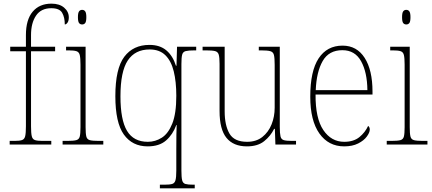

<svg xmlns="http://www.w3.org/2000/svg" viewBox="-20 -792 2369 1052"><path d="M33 0V-20H59Q87 -20 100.5 -24.5Q114 -29 118 -46Q122 -63 122 -100V-511H36V-536H122V-600Q122 -684 159 -728Q196 -772 262 -772Q306 -772 331.5 -750Q357 -728 357 -697Q357 -678 350 -668Q343 -658 335 -658Q335 -697 320.5 -722Q306 -747 261 -747Q205 -747 177.5 -706.5Q150 -666 150 -600V-536H282V-511H150V-100Q150 -63 154 -46Q158 -29 171.5 -24.5Q185 -20 213 -20H261V0Z M430 -658Q419 -658 413 -666Q407 -674 407 -698Q407 -721 413 -729.5Q419 -738 430 -738Q441 -738 447 -729.5Q453 -721 453 -698Q453 -674 447 -666Q441 -658 430 -658ZM323 0V-20H348Q382 -20 397.5 -24Q413 -28 417 -44Q421 -60 421 -95V-438Q421 -474 417 -490.5Q413 -507 399 -511.5Q385 -516 356 -516H342V-536H449V-95Q449 -60 453 -44Q457 -28 472.5 -24Q488 -20 522 -20H546V0Z M856 240V220H879Q909 220 923 216Q937 212 941.5 195.5Q946 179 946 143V29Q946 -15 946.5 -54Q947 -93 948 -107H946Q927 -55 890 -22.5Q853 10 789 10Q705 10 658.5 -55Q612 -120 612 -265Q612 -416 661 -481Q710 -546 799 -546Q856 -546 891.5 -516Q927 -486 944 -432H947L950 -536H1055V-516H1047Q1013 -516 997.5 -512Q982 -508 978 -492Q974 -476 974 -441V143Q974 179 978 195.5Q982 212 996 216Q1010 220 1039 220H1047V240ZM790 -15Q831 -15 866.5 -37.5Q902 -60 924 -115Q946 -170 946 -267Q946 -344 932 -401Q918 -458 886 -489.5Q854 -521 800 -521Q720 -521 680 -460.5Q640 -400 640 -264Q640 -135 676 -75Q712 -15 790 -15Z M1333 10Q1259 10 1221 -36.5Q1183 -83 1183 -184V-442Q1183 -477 1178.5 -492.5Q1174 -508 1158.5 -512Q1143 -516 1108 -516H1090V-536H1211V-182Q1211 -106 1237 -60.5Q1263 -15 1334 -15Q1384 -15 1417.5 -41.5Q1451 -68 1468 -110.5Q1485 -153 1485 -202V-436Q1485 -474 1481 -490.5Q1477 -507 1461.5 -511.5Q1446 -516 1410 -516H1398V-536H1513V-97Q1513 -61 1517 -44.5Q1521 -28 1535.5 -24Q1550 -20 1581 -20H1602V0H1489L1486 -86H1482Q1463 -47 1427.5 -18.5Q1392 10 1333 10Z M1866 10Q1780 10 1730 -60.5Q1680 -131 1680 -262Q1680 -403 1726 -472.5Q1772 -542 1857 -542Q1935 -542 1978 -475Q2021 -408 2021 -290V-274H1709Q1708 -144 1751.5 -79.5Q1795 -15 1866 -15Q1918 -15 1949.5 -41Q1981 -67 1997 -102Q2006 -96 2006 -82Q2006 -66 1990 -44Q1974 -22 1942.5 -6Q1911 10 1866 10ZM1993 -298Q1992 -396 1958.5 -456.5Q1925 -517 1856 -517Q1782 -517 1748 -457.5Q1714 -398 1710 -298Z M2206 -658Q2195 -658 2189 -666Q2183 -674 2183 -698Q2183 -721 2189 -729.5Q2195 -738 2206 -738Q2217 -738 2223 -729.5Q2229 -721 2229 -698Q2229 -674 2223 -666Q2217 -658 2206 -658ZM2099 0V-20H2124Q2158 -20 2173.5 -24Q2189 -28 2193 -44Q2197 -60 2197 -95V-438Q2197 -474 2193 -490.5Q2189 -507 2175 -511.5Q2161 -516 2132 -516H2118V-536H2225V-95Q2225 -60 2229 -44Q2233 -28 2248.5 -24Q2264 -20 2298 -20H2322V0Z"/></svg>

Font: Noto Serif Ethiopic SemiCondensed Thin
Style: Regular
Weight: 100
Width: 4
Designer: Monotype Design Team
Foundry: Monotype Imaging Inc.
Version: Version 2.102; ttfautohint (v1.8.4.7-5d5b)